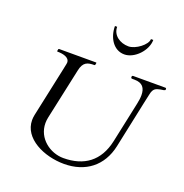

<svg xmlns="http://www.w3.org/2000/svg" viewBox="-162 -1097 1193 1243"><g transform="rotate(20 434.0 -476.0)"><path d="M290.5 -599.1C303.2 -661.1 334 -668.9 379.9 -668.9C383.3 -668.9 384.3 -670.9 384.8 -672.9L387.2 -684.6C387.2 -688 386.2 -688.5 384.3 -688.5H129.9C126.5 -688.5 125.5 -687 125 -684.6L122.6 -672.9C122.6 -669.4 123.5 -668.9 125.5 -668.9C161.6 -668.9 209 -660.6 209 -623.5C209 -615.2 208 -615.2 126.5 -232.9C124 -220.7 122.6 -208.5 122.6 -196.8C122.6 -70.3 274.9 0 413.1 0C560.5 0 666 -81.1 696.8 -225.1C724.1 -352.5 754.9 -500 764.6 -545.4L779.8 -615.2C788.6 -656.2 808.1 -660.6 835.9 -666.5C846.2 -668.5 868.2 -669.4 868.2 -676.8V-682.1C868.2 -685.5 867.2 -688.5 860.8 -688.5H641.1C633.8 -688.5 631.8 -684.6 631.8 -681.2C631.8 -676.8 631.8 -681.2 631.8 -676.3C631.8 -671.4 634.3 -668.9 642.1 -668.9H655.8C712.9 -668.9 732.9 -637.2 732.9 -589.4C732.9 -570.8 730 -550.3 725.1 -527.8L665.5 -248.5C634.3 -103 538.6 -34.2 396 -34.2C305.7 -34.2 210.4 -102.1 210.4 -208C210.4 -220.7 211.9 -234.4 214.8 -248ZM537.6 -799.8C608.4 -799.8 682.6 -879.4 682.6 -952.1H666.5C666.5 -912.6 593.8 -857.9 544.9 -857.9C486.3 -857.9 433.6 -894 433.6 -952.1H418.5C418.5 -873 462.4 -799.8 537.6 -799.8Z"/></g></svg>

Font: Cardo
Style: Italic
Weight: 400
Designer: David J. Perry
Foundry: David J. Perry
Version: Version 0.99